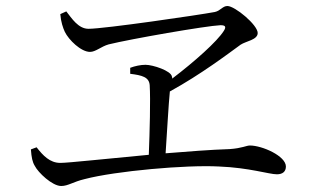

<svg xmlns="http://www.w3.org/2000/svg" viewBox="-20 -672 1040 640"><path d="M546 -367C650 -424 742 -494 782 -523C800 -535 839 -539 839 -562C839 -589 763 -652 738 -652C722 -652 715 -636 696 -632C643 -622 328 -576 275 -576C241 -576 219 -611 201 -634L181 -625C183 -599 190 -579 196 -566C209 -539 250 -499 280 -499C299 -499 317 -517 342 -524C415 -542 667 -586 715 -588C731 -588 735 -583 726 -569C704 -534 629 -467 554 -410C554 -413 554 -415 553 -417C550 -436 490 -456 465 -456C449 -456 430 -452 414 -446V-426C454 -421 477 -415 479 -388C482 -340 479 -232 476 -156C335 -143 208 -129 181 -129C146 -129 123 -154 102 -181L83 -174C85 -147 88 -132 96 -119C107 -97 154 -52 184 -52C207 -52 224 -66 262 -75C365 -102 601 -123 710 -117C811 -113 877 -91 903 -91C922 -91 933 -100 933 -117C933 -152 854 -187 813 -187C801 -187 788 -178 745 -175C682 -173 607 -167 532 -161C537 -235 542 -326 546 -365Z"/></svg>

Font: Source Han Serif K
Style: Regular
Weight: 400
Designer: Ryoko NISHIZUKA 西塚涼子 (kana & ideographs); Frank Grießhammer (Latin, Greek & Cyrillic); Wenlong ZHANG 张文龙 (bopomofo); San
Foundry: Adobe Systems Incorporated
Version: Version 1.001;PS 1.001;hotconv 16.6.54;makeotf.lib2.5.65590